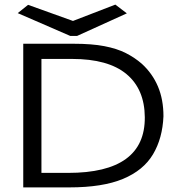

<svg xmlns="http://www.w3.org/2000/svg" viewBox="-20 -813 790 834"><path d="M81 1V-623H299Q379 -623 433.5 -612.5Q488 -602 526.5 -582.5Q565 -563 596 -536Q642 -494 666 -437.5Q690 -381 690 -308Q686 -212 644.5 -142.5Q603 -73 514.5 -36Q426 1 281 1ZM160 -62H276Q611 -62 609 -304Q608 -426 529 -491.5Q450 -557 293 -557H160ZM481 -793 531 -755 315 -657H285L57 -756L102 -792L297 -722Z"/></svg>

Font: Inconsolata ExtraExpanded
Style: Regular
Weight: 400
Width: 8
Monospace: yes
Designer: Raph Levien, Cyreal, Brenton Simpson
Foundry: Raph Levien, Cyreal, Google
Version: Version 3.000; ttfautohint (v1.8.2.53-6de2)